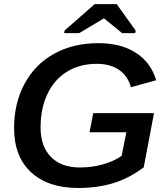

<svg xmlns="http://www.w3.org/2000/svg" viewBox="-20 -909 818 938"><path d="M361.8 9.3Q214.4 9.3 131.6 -67.6Q48.8 -144.5 48.8 -283.2Q48.8 -405.3 100.1 -500Q151.4 -595.2 244.9 -646.7Q338.4 -698.2 460.4 -698.2Q570.8 -698.2 643.8 -651.1Q716.8 -604 743.2 -517.1L619.6 -482.9Q604.5 -538.1 561.5 -567.6Q518.6 -597.2 453.1 -597.2Q370.1 -597.2 307.6 -559.1Q245.1 -520.5 211.7 -449.7Q178.2 -378.9 178.2 -286.6Q178.2 -194.3 228.5 -142.6Q278.8 -90.8 370.6 -90.8Q428.2 -90.8 481.9 -105.7Q535.6 -120.6 574.2 -147.5L597.2 -262.7H417.5L435.5 -356.4H732.4L682.1 -91.3Q608.4 -36.6 531.7 -13.7Q455.1 9.3 361.8 9.3ZM486.8 -818.8 366.7 -747.1H293.5L295.4 -759.8L442.4 -888.7H550.3L642.6 -759.8L640.6 -747.1H576.7L488.8 -818.8Z"/></svg>

Font: Arimo SemiBold
Style: Italic
Weight: 600
Italic angle: -12°
Version: Version 1.33